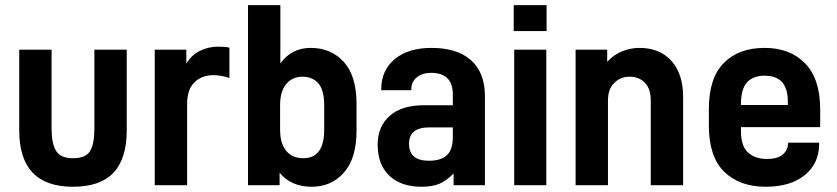

<svg xmlns="http://www.w3.org/2000/svg" viewBox="-20 -710 3209 736"><path d="M53.7 -210V-519.5H177.7V-215.8Q177.7 -161.1 194.3 -132.8Q210.9 -103.5 259.8 -103.5Q308.6 -103.5 325.2 -130.9Q341.8 -158.2 341.8 -215.8V-519.5H465.8V-210Q465.8 -101.6 415 -47.9Q364.3 5.9 259.8 5.9Q53.7 5.9 53.7 -210Z M573.2 -519.5H694.3V-465.8Q712.9 -498 745.1 -514.6Q778.3 -531.2 817.4 -531.2Q842.8 -531.2 859.4 -527.3V-411.1Q827.1 -421.9 797.9 -421.9Q752.9 -421.9 724.6 -393.6Q697.3 -366.2 697.3 -311.5V0H573.2Z M1051.8 -47.9V0H930.7V-690.4H1054.7V-466.8Q1097.7 -526.4 1170.9 -526.4Q1249 -526.4 1297.9 -472.7Q1346.7 -418.9 1346.7 -311.5V-209Q1346.7 -102.5 1297.9 -47.9Q1250 5.9 1174.8 5.9Q1095.7 5.9 1051.8 -47.9ZM1222.7 -212.9V-306.6Q1222.7 -365.2 1200.2 -390.6Q1177.7 -416 1139.6 -416Q1100.6 -416 1077.1 -387.7Q1053.7 -359.4 1053.7 -306.6V-212.9Q1053.7 -160.2 1077.1 -131.8Q1100.6 -103.5 1142.6 -103.5Q1222.7 -103.5 1222.7 -212.9Z M1785.2 -479.5Q1838.9 -431.6 1838.9 -341.8V0H1718.8V-44.9Q1690.4 -16.6 1665 -5.9Q1637.7 5.9 1595.7 5.9Q1516.6 5.9 1471.7 -37.1Q1427.7 -80.1 1427.7 -156.2Q1427.7 -225.6 1474.6 -266.6Q1520.5 -306.6 1605.5 -306.6H1715.8V-347.7Q1715.8 -430.7 1632.8 -430.7Q1597.7 -430.7 1577.1 -413.1Q1556.6 -395.5 1556.6 -367.2V-364.3H1441.4V-368.2Q1441.4 -440.4 1493.2 -483.4Q1544.9 -526.4 1633.8 -526.4Q1732.4 -526.4 1785.2 -479.5ZM1694.3 -116.2Q1715.8 -137.7 1715.8 -184.6V-221.7H1626Q1547.9 -221.7 1547.9 -159.2Q1547.9 -93.8 1624 -93.8Q1671.9 -93.8 1694.3 -116.2Z M1951.2 -519.5H2074.2V0H1951.2ZM1949.2 -690.4H2075.2V-590.8H1949.2Z M2186.5 -519.5H2307.6V-472.7Q2332 -500 2363.3 -512.7Q2396.5 -526.4 2430.7 -526.4Q2509.8 -526.4 2554.7 -475.6Q2598.6 -425.8 2598.6 -338.9V0H2474.6V-324.2Q2474.6 -369.1 2453.1 -391.6Q2430.7 -416 2393.6 -416Q2358.4 -416 2334 -391.6Q2310.5 -368.2 2310.5 -324.2V0H2186.5Z M2820.3 -222.7V-209Q2820.3 -150.4 2846.7 -126Q2874 -100.6 2919.9 -100.6Q2959 -100.6 2978.5 -116.2Q3000 -132.8 3001 -160.2L3002 -163.1H3120.1V-158.2Q3120.1 -84 3065.4 -39.1Q3010.7 5.9 2915 5.9Q2815.4 5.9 2755.9 -51.8Q2697.3 -109.4 2697.3 -228.5V-292Q2697.3 -410.2 2753.9 -467.8Q2810.5 -526.4 2911.1 -526.4Q3008.8 -526.4 3066.4 -466.8Q3124 -407.2 3124 -292V-222.7ZM2820.3 -310.5V-307.6H3000V-321.3Q3000 -419.9 2911.1 -419.9Q2867.2 -419.9 2843.8 -394.5Q2820.3 -369.1 2820.3 -310.5Z"/></svg>

Font: Altinn-DIN
Style: DIN-Bold
Weight: 700
Designer: Charles Nix
Foundry: Altinn
Version: Version 2.00